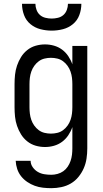

<svg xmlns="http://www.w3.org/2000/svg" viewBox="-20 -760 540 1003"><path d="M248 223Q226 223 204 220.5Q182 218 161.5 210.5Q141 203 122.5 190.5Q104 178 90.5 161Q77 144 70 123Q63 102 62 80H140Q140 98 151 113.5Q162 129 177.5 138Q193 147 211 150Q229 153 248 153Q264 153 280.5 148.5Q297 144 310.5 134.5Q324 125 333.5 111Q343 97 348.5 81Q354 65 356 48.5Q358 32 358 15V-96Q350 -73 336.5 -53Q323 -33 304 -19Q285 -5 262 1.5Q239 8 215 8Q190 8 166 1Q142 -6 122.5 -21.5Q103 -37 90 -58Q77 -79 69 -102.5Q61 -126 58.5 -150.5Q56 -175 56 -200V-320Q56 -345 58.5 -369.5Q61 -394 69 -417.5Q77 -441 90 -462Q103 -483 122.5 -498.5Q142 -514 166 -521Q190 -528 215 -528Q239 -528 262 -521.5Q285 -515 304 -501Q323 -487 336.5 -467Q350 -447 358 -424V-520H436V15Q436 42 432 68.5Q428 95 417.5 119Q407 143 390 164Q373 185 350 198.5Q327 212 300.5 217.5Q274 223 248 223ZM246 -62Q263 -62 279.5 -66Q296 -70 309.5 -80Q323 -90 333 -104Q343 -118 348.5 -134Q354 -150 356 -166.5Q358 -183 358 -200V-320Q358 -337 356 -353.5Q354 -370 348.5 -386Q343 -402 333 -416Q323 -430 309.5 -440Q296 -450 279.5 -454Q263 -458 246 -458Q229 -458 212.5 -454Q196 -450 182.5 -440Q169 -430 159 -416Q149 -402 143.5 -386Q138 -370 136 -353.5Q134 -337 134 -320V-200Q134 -183 136 -166.5Q138 -150 143.5 -134Q149 -118 159 -104Q169 -90 182.5 -80Q196 -70 212.5 -66Q229 -62 246 -62ZM250 -600Q220 -600 191 -607.5Q162 -615 139 -634Q116 -653 105.5 -681.5Q95 -710 95 -740H165Q165 -724 171 -708Q177 -692 189 -681.5Q201 -671 217.5 -667Q234 -663 250 -663Q266 -663 282.5 -667Q299 -671 311 -681.5Q323 -692 329 -708Q335 -724 335 -740H405Q405 -710 394.5 -681.5Q384 -653 361 -634Q338 -615 309 -607.5Q280 -600 250 -600Z"/></svg>

Font: Iosevka Custom
Style: Regular
Weight: 400
Monospace: yes
Designer: Belleve Invis
Foundry: Belleve Invis
Version: Version 32.5.0; ttfautohint (v1.8.4)